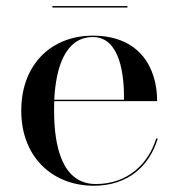

<svg xmlns="http://www.w3.org/2000/svg" viewBox="-20 -584 566 614"><path d="M147.5 -564.5V-560H387.5V-564.5ZM484.5 -141H479.5C454.5 -60 388.5 4.5 286.5 4.5C178.5 4.5 153 -116 153 -230C153 -240 153 -250.5 153.5 -260.5H482.5C482.5 -369.5 425 -470 277 -470C146 -470 48 -380 48 -230C48 -80 149.5 10 280 10C391 10 458.5 -55 484.5 -141ZM277 -465.5C365 -465.5 377.5 -341.5 376.5 -265H153.5C158.5 -367.5 188.5 -465.5 277 -465.5Z"/></svg>

Font: Bodoni* 36pt
Style: Regular
Weight: 400
Version: Version 2.3